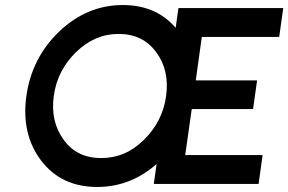

<svg xmlns="http://www.w3.org/2000/svg" viewBox="-20 -732 1147 764"><path d="M452 -597Q548 -597 601 -525Q628 -489 638 -445.5Q648 -402 641 -350Q627 -248 552 -175Q479 -103 383 -103Q286 -103 234 -175Q180 -248 194 -350Q201 -402 223.5 -445.5Q246 -489 283 -525Q357 -597 452 -597ZM469 -712Q326 -712 215 -606Q106 -501 85 -350Q64 -199 143 -94Q223 12 367 12Q507 12 616 -91Q729 -197 750 -350Q771 -502 690 -608Q610 -712 469 -712ZM592 0H1009L1025 -115H717L743 -298H987L1003 -412H759L783 -585H1091L1107 -700H690Z"/></svg>

Font: Unageo
Style: SemiBold-Italic
Weight: 600
Designer: Richard Sepsi
Foundry: Richard Sepsi
Version: Version 2.000